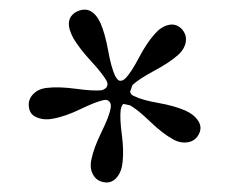

<svg xmlns="http://www.w3.org/2000/svg" viewBox="-20 -669 474 397"><path d="M299.8 -598.6Q312.5 -613.3 327.6 -617.2Q342.8 -621.1 354.5 -610.4Q366.2 -598.6 364.3 -583.5Q362.3 -568.4 348.6 -555.7Q331.1 -540 299.3 -522.9Q267.6 -505.9 253.9 -493.2L249 -479.5Q250 -472.7 258.8 -469.7Q274.4 -461.9 307.6 -456.1Q340.8 -450.2 363.3 -440.4Q380.9 -432.6 389.6 -419.4Q398.4 -406.2 391.6 -392.6Q384.8 -377.9 369.1 -375Q353.5 -372.1 337.9 -380.9Q316.4 -392.6 290.5 -417.5Q264.6 -442.4 249 -451.2L235.4 -454.1Q231.4 -452.1 229.5 -441.4Q227.5 -423.8 231.9 -390.6Q236.3 -357.4 233.4 -333Q231.4 -313.5 221.2 -301.8Q210.9 -290 196.3 -292Q180.7 -293.9 172.9 -307.1Q165 -320.3 168.9 -338.9Q173.8 -363.3 189.9 -396Q206.1 -428.7 209 -446.3Q210 -455.1 206.1 -459Q202.1 -463.9 193.4 -461.9Q176.8 -458 146.5 -443.4Q116.2 -428.7 90.8 -423.8Q72.3 -419.9 57.1 -425.8Q42 -431.6 40 -446.3Q37.1 -461.9 47.9 -473.6Q58.6 -485.4 77.1 -487.3Q101.6 -490.2 137.2 -485.4Q172.9 -480.5 190.4 -482.4Q199.2 -485.4 201.2 -490.2Q204.1 -496.1 199.2 -503.9Q190.4 -518.6 167.5 -543.5Q144.5 -568.4 131.8 -589.8Q110.4 -628.9 137.7 -644.5Q168.9 -660.2 187.5 -622.1Q197.3 -599.6 203.6 -564.5Q210 -529.3 217.8 -512.7Q222.7 -502.9 227.5 -502Q233.4 -501 240.2 -507.8Q252 -520.5 267.6 -550.3Q283.2 -580.1 299.8 -598.6Z"/></svg>

Font: Crimson Text
Style: Regular
Weight: 400
Version: Version 0.13